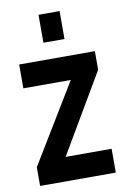

<svg xmlns="http://www.w3.org/2000/svg" viewBox="-85 -802 565 853"><g transform="rotate(-10 197.0 -375.0)"><path d="M25.5 0V-84.5L268.5 -484.5L293.5 -440H27.5V-547.5H369V-463.5L133.5 -63L107.5 -107.5H367V0ZM150.5 -624V-750H245.5V-624Z"/></g></svg>

Font: Mohave Light SemiBold
Style: Regular
Weight: 600
Version: Version 2.003